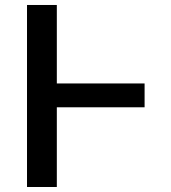

<svg xmlns="http://www.w3.org/2000/svg" viewBox="-20 -747 685 767"><path d="M557.6 -413.6V-318.4H207V0H87.9V-727.1H207V-413.6Z"/></svg>

Font: Interop Med
Style: Regular
Weight: 500
Designer: Rasmus Andersson, Google, Jang Haemin
Foundry: jhaemin
Version: Version 1.007